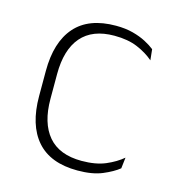

<svg xmlns="http://www.w3.org/2000/svg" viewBox="-83 -567 594 649"><g transform="rotate(15 214.5 -243.0)"><path d="M245 10Q150 10 102.5 -44.2Q55 -98.5 55 -199.5V-287.5Q55 -388.5 102.5 -442.5Q150 -496.5 245 -496.5Q278.5 -496.5 304.8 -489.5Q331 -482.5 350.5 -472.2Q370 -462 383 -451.5L387 -413.5Q363.5 -434 330 -448.2Q296.5 -462.5 248.5 -462.5Q172 -462.5 133.2 -417.5Q94.5 -372.5 94.5 -287V-200.5Q94.5 -116 133.2 -70.5Q172 -25 250 -25Q299.5 -25 333.5 -39.5Q367.5 -54 391 -74L386.5 -35.5Q366 -19 331.5 -4.5Q297 10 245 10Z"/></g></svg>

Font: Anek Gujarati Medium ExtraLight
Style: Regular
Weight: 250
Version: Version 1.003